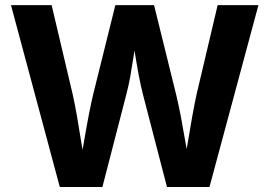

<svg xmlns="http://www.w3.org/2000/svg" viewBox="-20 -748 1078 768"><path d="M23.9 -727.5H186.5L271 -369.6Q280.3 -327.6 288.3 -281Q296.4 -234.4 308.1 -161.6L322.8 -72.3H296.4Q298.8 -85.4 314.9 -175.3Q336.4 -302.7 352.5 -369.6L441.4 -727.5H596.2L684.6 -369.6Q694.3 -329.6 703.1 -283.7Q711.9 -237.8 723.1 -171.9Q727.5 -147.5 741.2 -72.3H713.9Q720.7 -114.3 727.5 -156.2Q750.5 -297.9 766.1 -369.6L850.6 -727.5H1013.7L817.9 0H647.9L551.3 -372.1Q542 -409.2 534.2 -450.9Q526.4 -492.7 516.1 -558.1Q508.3 -609.4 500 -655.3H537.1Q529.3 -615.7 516.1 -533.2Q507.3 -476.6 501 -441.4Q494.6 -406.2 485.8 -372.1L389.6 0H219.2Z"/></svg>

Font: Inter RS Variable
Style: Regular
Weight: 400
Designer: Rasmus Andersson (customised by Maria Ramos and Noel Pretorius)
Foundry: rsms
Version: Version 3.001;Glyphs 3.2.3 (3260)